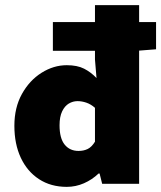

<svg xmlns="http://www.w3.org/2000/svg" viewBox="-20 -716 628 748"><path d="M240 12Q178 12 132 -18Q86 -48 61 -101.5Q36 -155 36 -226Q36 -297 65.5 -350Q95 -403 142 -432.5Q189 -462 240 -462Q281 -462 307.5 -448.5Q334 -435 356 -412L350 -484V-696H522V0H378L368 -40H364Q339 -16 307 -2Q275 12 240 12ZM286 -128Q306 -128 321.5 -135.5Q337 -143 350 -164V-296Q334 -310 316.5 -316Q299 -322 282 -322Q264 -322 248 -312.5Q232 -303 222 -282Q212 -261 212 -228Q212 -177 232 -152.5Q252 -128 286 -128ZM186 -518V-630H588V-524L512 -518Z"/></svg>

Font: Mada Black
Style: Regular
Weight: 900
Designer: Khaled Hosny
Version: Version 1.5